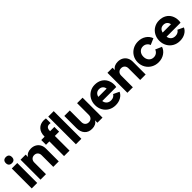

<svg xmlns="http://www.w3.org/2000/svg" viewBox="332 -2244 3717 3717"><g transform="rotate(-45 2190.0 -386.0)"><path d="M45 -546H195V0H45ZM120 -784Q161 -784 182.5 -762.5Q204 -741 204 -700Q204 -659 182.5 -637.5Q161 -616 120 -616Q80 -616 58 -638Q36 -660 36 -700Q36 -741 58 -762.5Q80 -784 120 -784Z M285 -546H425V-480Q446 -519 485.5 -538.5Q525 -558 578 -558Q639 -558 686 -532Q733 -506 759 -459Q785 -412 785 -351V0H635V-319Q635 -366 607.5 -394.5Q580 -423 535 -423Q490 -423 462.5 -394.5Q435 -366 435 -319V0H285Z M930 -402H838V-532H930V-540Q930 -646 987 -707.5Q1044 -769 1145 -769Q1175 -769 1198 -764V-636Q1179 -639 1165 -639Q1080 -639 1080 -540V-532H1197V-402H1080V0H930Z M1254 -757H1404V0H1254Z M1483 -215V-546H1633V-227Q1633 -180 1660.5 -151.5Q1688 -123 1733 -123Q1778 -123 1805.5 -151.5Q1833 -180 1833 -227V-546H1983V0H1843V-66Q1822 -27 1782.5 -7.5Q1743 12 1690 12Q1592 12 1537.5 -49.5Q1483 -111 1483 -215Z M2051 -274Q2051 -354 2087 -419Q2123 -484 2186 -521Q2249 -558 2326 -558Q2410 -558 2471 -523Q2532 -488 2564 -426.5Q2596 -365 2596 -289Q2596 -252 2589 -231H2207Q2214 -179 2248.5 -148.5Q2283 -118 2338 -118Q2377 -118 2406 -134Q2435 -150 2451 -178L2571 -121Q2546 -61 2482.5 -24.5Q2419 12 2336 12Q2252 12 2187 -26Q2122 -64 2086.5 -129.5Q2051 -195 2051 -274ZM2437 -341Q2432 -385 2402 -411.5Q2372 -438 2326 -438Q2281 -438 2250.5 -413Q2220 -388 2210 -341Z M2664 -546H2804V-480Q2825 -519 2864.5 -538.5Q2904 -558 2957 -558Q3018 -558 3065 -532Q3112 -506 3138 -459Q3164 -412 3164 -351V0H3014V-319Q3014 -366 2986.5 -394.5Q2959 -423 2914 -423Q2869 -423 2841.5 -394.5Q2814 -366 2814 -319V0H2664Z M3221 -274Q3221 -354 3259 -419Q3297 -484 3363.5 -521Q3430 -558 3511 -558Q3603 -558 3672.5 -512Q3742 -466 3767 -390L3637 -334Q3623 -375 3589 -399Q3555 -423 3511 -423Q3452 -423 3414 -381Q3376 -339 3376 -273Q3376 -207 3414 -165Q3452 -123 3511 -123Q3556 -123 3589.5 -147Q3623 -171 3637 -212L3767 -155Q3743 -81 3673 -34.5Q3603 12 3511 12Q3430 12 3363.5 -25.5Q3297 -63 3259 -128.5Q3221 -194 3221 -274Z M3812 -274Q3812 -354 3848 -419Q3884 -484 3947 -521Q4010 -558 4087 -558Q4171 -558 4232 -523Q4293 -488 4325 -426.5Q4357 -365 4357 -289Q4357 -252 4350 -231H3968Q3975 -179 4009.5 -148.5Q4044 -118 4099 -118Q4138 -118 4167 -134Q4196 -150 4212 -178L4332 -121Q4307 -61 4243.5 -24.5Q4180 12 4097 12Q4013 12 3948 -26Q3883 -64 3847.5 -129.5Q3812 -195 3812 -274ZM4198 -341Q4193 -385 4163 -411.5Q4133 -438 4087 -438Q4042 -438 4011.5 -413Q3981 -388 3971 -341Z"/></g></svg>

Font: BLUETTI 2.0
Style: Bold
Weight: 700
Designer: Stijn de Vries
Foundry: tokotype
Version: Version 2.005;October 31, 2023;FontCreator 14.0.0.2814 64-bi